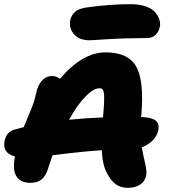

<svg xmlns="http://www.w3.org/2000/svg" viewBox="-29 -898 829 924"><path d="M403.8 -704.1Q352.1 -704.1 326.9 -733.4Q301.8 -762.7 309.1 -800.8Q314.5 -825.2 332.3 -841.3Q350.1 -857.4 393.1 -862.8Q502.4 -877.9 600.1 -877.9Q642.1 -877.9 672.9 -866.9Q703.6 -856 718 -838.6Q732.4 -821.3 738 -803.5Q743.7 -785.6 740.2 -769Q734.9 -744.1 719 -729.5Q703.1 -714.8 680.2 -714.8Q577.6 -714.8 492.2 -709.5Q406.7 -704.1 403.8 -704.1ZM586.9 5.9Q553.7 5.9 530 -10Q506.3 -25.9 486.8 -63Q464.4 -101.1 460.9 -174.8Q388.2 -171.4 224.1 -150.9Q206.1 -100.1 201.2 -83Q190.4 -49.8 170.2 -33.9Q149.9 -18.1 117.2 -18.1Q69.3 -18.1 49.8 -50Q30.3 -82 43 -145Q-19 -161.6 -6.8 -220.2Q2.4 -265.1 43 -274.9Q79.6 -285.2 85 -286.1Q91.8 -303.7 106.4 -337.4Q121.1 -371.1 129.9 -395.5Q138.7 -419.9 144 -445.8Q152.3 -487.3 172.6 -509.8Q192.9 -532.2 222.2 -532.2Q241.2 -532.2 259.8 -519Q368.2 -646 479 -646Q588.9 -646 627.2 -576.4Q665.5 -506.8 650.9 -341.8Q650.9 -340.8 650.4 -338.4Q649.9 -335.9 649.9 -335Q701.2 -333 720 -317.9Q738.8 -302.7 732.9 -272Q727.5 -245.6 707 -223.6Q686.5 -201.7 653.8 -189Q656.7 -168.9 661.9 -145.3Q667 -121.6 669.9 -109.6Q672.9 -97.7 675 -79.3Q677.2 -61 673.8 -51.8Q668.9 -25.4 645.3 -9.8Q621.6 5.9 586.9 5.9ZM449.2 -473.1Q420.9 -473.1 382.1 -433.3Q343.3 -393.6 303.2 -321.8Q397.5 -330.6 466.8 -333Q466.8 -335 467.3 -339.8Q467.8 -344.7 467.8 -347.2Q471.2 -382.8 471.9 -407Q472.7 -431.2 471.7 -444.3Q470.7 -457.5 466.8 -464.1Q462.9 -470.7 459.5 -471.9Q456.1 -473.1 449.2 -473.1Z"/></svg>

Font: Shantell Sans Irregular
Style: Italic
Weight: 800
Italic angle: -11.31°
Designer: Stephen Nixon, Anya Danilova, Shantell Martin
Foundry: Arrow Type
Version: Version 1.006;[9816181b4]